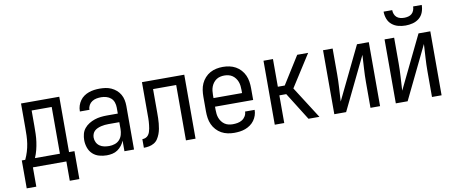

<svg xmlns="http://www.w3.org/2000/svg" viewBox="-74 -1060 3649 1537"><g transform="rotate(-10 1750.0 -291.5)"><path d="M36 157V-70H64Q78 -100 87.5 -131Q97 -162 102 -194.5Q107 -227 108 -259.5Q109 -292 109 -325V-520H420V-70H464V157H386V0H114V157ZM143 -70H346V-450H183V-325Q183 -293 182 -260Q181 -227 176.5 -195Q172 -163 164 -131.5Q156 -100 143 -70Z M714 8Q683 8 652.5 -0.5Q622 -9 599.5 -30Q577 -51 566.5 -81.5Q556 -112 556 -143Q556 -168 562.5 -193Q569 -218 585 -237.5Q601 -257 623 -270.5Q645 -284 669 -292Q693 -300 718 -303Q743 -306 769 -306H858V-355Q858 -376 851 -397Q844 -418 828 -432Q812 -446 791 -452Q770 -458 749 -458Q730 -458 711 -454.5Q692 -451 675.5 -440.5Q659 -430 649.5 -413Q640 -396 640 -377V-375H562V-378Q562 -401 569 -422.5Q576 -444 589 -462.5Q602 -481 620.5 -494Q639 -507 660.5 -514.5Q682 -522 704 -525Q726 -528 749 -528Q773 -528 797 -524.5Q821 -521 843 -511Q865 -501 883.5 -485Q902 -469 914 -448Q926 -427 931 -403Q936 -379 936 -355V0H858V-86Q850 -65 835.5 -46.5Q821 -28 802 -15Q783 -2 760 3Q737 8 714 8ZM746 -62Q769 -62 791.5 -69.5Q814 -77 829.5 -94Q845 -111 851.5 -134Q858 -157 858 -180V-236H769Q754 -236 739 -234.5Q724 -233 709.5 -229.5Q695 -226 681 -220Q667 -214 656 -204Q645 -194 639.5 -179.5Q634 -165 634 -150Q634 -130 643 -111.5Q652 -93 668.5 -81.5Q685 -70 705 -66Q725 -62 746 -62Z M1358 0V-450H1170V-257Q1170 -236 1169.5 -214.5Q1169 -193 1167 -171.5Q1165 -150 1161 -128.5Q1157 -107 1149.5 -87Q1142 -67 1130 -48.5Q1118 -30 1099 -19Q1080 -8 1059 -4Q1038 0 1016 0V-70Q1030 -70 1043 -75.5Q1056 -81 1064.5 -92Q1073 -103 1077.5 -116.5Q1082 -130 1084.5 -144Q1087 -158 1088.5 -172Q1090 -186 1091 -199.5Q1092 -213 1092 -227Q1092 -241 1092 -255V-520H1436V0Z M1750 8Q1723 8 1696.5 2.5Q1670 -3 1646.5 -16Q1623 -29 1604.5 -49.5Q1586 -70 1575 -94.5Q1564 -119 1560 -146Q1556 -173 1556 -200V-320Q1556 -347 1560 -374Q1564 -401 1575 -425.5Q1586 -450 1604.5 -470.5Q1623 -491 1646.5 -504Q1670 -517 1696.5 -522.5Q1723 -528 1750 -528Q1777 -528 1803.5 -522.5Q1830 -517 1853.5 -504Q1877 -491 1895.5 -470.5Q1914 -450 1925 -425.5Q1936 -401 1940 -374Q1944 -347 1944 -320V-225H1634V-200Q1634 -183 1636 -166Q1638 -149 1644 -133Q1650 -117 1660.5 -103Q1671 -89 1685 -79.5Q1699 -70 1716 -66Q1733 -62 1750 -62Q1770 -62 1789.5 -65.5Q1809 -69 1826 -79.5Q1843 -90 1853.5 -107.5Q1864 -125 1864 -145H1942Q1942 -122 1934.5 -100Q1927 -78 1913.5 -59.5Q1900 -41 1881 -27.5Q1862 -14 1840.5 -6Q1819 2 1796 5Q1773 8 1750 8ZM1866 -295V-320Q1866 -337 1864 -354Q1862 -371 1856 -387Q1850 -403 1839.5 -417Q1829 -431 1815 -440.5Q1801 -450 1784 -454Q1767 -458 1750 -458Q1733 -458 1716 -454Q1699 -450 1685 -440.5Q1671 -431 1660.5 -417Q1650 -403 1644 -387Q1638 -371 1636 -354Q1634 -337 1634 -320V-295Z M2354 0 2213 -225H2157V0H2080V-520H2157V-295H2213L2354 -520H2443L2277 -260L2443 0Z M2564 0V-520H2642V-312Q2642 -257 2638.5 -202Q2635 -147 2632 -91L2840 -520H2936V0H2858V-208Q2858 -263 2861.5 -318Q2865 -373 2868 -429L2660 0Z M3064 0V-520H3142V-312Q3142 -257 3138.5 -202Q3135 -147 3132 -91L3340 -520H3436V0H3358V-208Q3358 -263 3361.5 -318Q3365 -373 3368 -429L3160 0ZM3250 -600Q3220 -600 3191 -607.5Q3162 -615 3139 -634Q3116 -653 3105.5 -681.5Q3095 -710 3095 -740H3165Q3165 -724 3171 -708Q3177 -692 3189 -681.5Q3201 -671 3217.5 -667Q3234 -663 3250 -663Q3266 -663 3282.5 -667Q3299 -671 3311 -681.5Q3323 -692 3329 -708Q3335 -724 3335 -740H3405Q3405 -710 3394.5 -681.5Q3384 -653 3361 -634Q3338 -615 3309 -607.5Q3280 -600 3250 -600Z"/></g></svg>

Font: Iosevka Fixed
Style: Regular
Weight: 400
Monospace: yes
Designer: Belleve Invis
Foundry: Belleve Invis
Version: Version 33.2.4